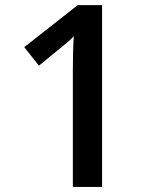

<svg xmlns="http://www.w3.org/2000/svg" viewBox="-20 -734 611 754"><path d="M380.9 0H266.1V-460.9Q266.1 -543.5 270 -591.8Q258.8 -580.1 242.4 -565.9Q226.1 -551.8 132.8 -476.1L75.2 -548.8L285.2 -713.9H380.9Z"/></svg>

Font: JBL Sans
Style: Semibold
Weight: 600
Version: Version 1.10